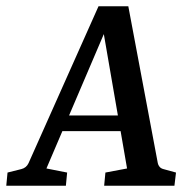

<svg xmlns="http://www.w3.org/2000/svg" viewBox="-33 -592 609 612"><path d="M154 -224H382L394 -174H134ZM470 -72Q471 -66 475.5 -60.5Q480 -55 488 -53L528 -42L523 0H299L303 -42L372 -55L289 -535H320L115 -55L181 -42L177 0H-13L-9 -42L35 -53Q51 -57 58 -72L281 -572H376Z"/></svg>

Font: Rasa Medium
Style: Italic
Weight: 500
Italic angle: -7.10001°
Designer: Anna Giedrys (Yrsa+Rasa design), David Brezina (Yrsa art-direction, Rasa art-direction, design)
Foundry: Rosetta Type Foundry
Version: Version 2.004